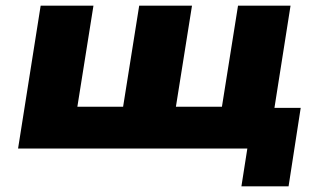

<svg xmlns="http://www.w3.org/2000/svg" viewBox="-20 -526 1131 680"><path d="M835 134 856 0H44L124 -506H311L254 -148H416L473 -506H660L603 -148H766L823 -506H1009L952 -144H1045L1002 134Z"/></svg>

Font: Nunito Sans 7pt SemiExpanded Black
Style: Italic
Weight: 900
Width: 6
Italic angle: -9°
Designer: Vernon Adams
Foundry: Vernon Adams
Version: Version 3.101;gftools[0.9.27]